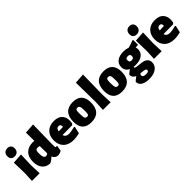

<svg xmlns="http://www.w3.org/2000/svg" viewBox="211 -1987 3444 3444"><g transform="rotate(-45 1932.5 -265.5)"><path d="M145 -728Q189 -728 213.5 -703Q238 -678 238 -633Q238 -585 211 -557Q184 -529 137 -529Q91 -529 67 -553.5Q43 -578 43 -624Q43 -672 70.5 -700Q98 -728 145 -728ZM43 0 52 -190 45 -461 239 -474 230 -210 238 0Z M773 -702 764 -210 765 -149Q765 -127 778 -127Q784 -127 795 -130L807 -120L790 -20Q753 6 697 10Q630 5 602 -60H595Q555 -17 501 9Q406 9 352 -55Q298 -119 298 -229Q298 -352 364 -416.5Q430 -481 545 -481Q560 -481 582 -478L579 -689ZM539 -352Q506 -352 493 -334Q480 -316 480 -265Q480 -196 494 -165.5Q508 -135 538 -135Q563 -135 585 -155L586 -191L584 -342Q561 -352 539 -352Z M1096 12Q972 12 902.5 -54Q833 -120 833 -236Q833 -351 899 -417Q965 -483 1080 -483Q1196 -483 1250.5 -412.5Q1305 -342 1282 -221L1261 -196L1013 -194Q1030 -126 1116 -126Q1163 -126 1259 -151L1273 -141L1243 -9Q1163 12 1096 12ZM1074 -359Q1021 -359 1011 -288L1121 -292L1123 -306Q1123 -359 1074 -359Z M1561 -484Q1673 -484 1730 -424Q1787 -364 1787 -247Q1787 -119 1725.5 -53.5Q1664 12 1544 12Q1318 12 1318 -223Q1318 -352 1379.5 -418Q1441 -484 1561 -484ZM1547 -353Q1518 -353 1509 -334.5Q1500 -316 1500 -257Q1500 -169 1511 -141.5Q1522 -114 1558 -114Q1586 -114 1595 -132.5Q1604 -151 1604 -211Q1604 -298 1593 -325.5Q1582 -353 1547 -353Z M2040 -702 2031 -210 2039 0H1844L1853 -190L1846 -689Z M2340 -484Q2452 -484 2509 -424Q2566 -364 2566 -247Q2566 -119 2504.5 -53.5Q2443 12 2323 12Q2097 12 2097 -223Q2097 -352 2158.5 -418Q2220 -484 2340 -484ZM2326 -353Q2297 -353 2288 -334.5Q2279 -316 2279 -257Q2279 -169 2290 -141.5Q2301 -114 2337 -114Q2365 -114 2374 -132.5Q2383 -151 2383 -211Q2383 -298 2372 -325.5Q2361 -353 2326 -353Z M2845 -482Q2907 -482 2956 -462Q3028 -478 3102 -510L3115 -499V-382Q3089 -378 3053 -376L3051 -372Q3060 -350 3060 -324Q3060 -246 2999 -200Q2938 -154 2833 -154Q2806 -154 2780 -157Q2777 -150 2777 -145Q2777 -129 2807.5 -123Q2838 -117 2881.5 -113.5Q2925 -110 2968.5 -101Q3012 -92 3042.5 -61.5Q3073 -31 3073 20Q3073 100 3006.5 148.5Q2940 197 2828 197Q2725 197 2670 160.5Q2615 124 2615 60Q2650 24 2693 -3V-9Q2624 -37 2624 -112Q2659 -146 2700 -173V-179Q2618 -218 2618 -311Q2618 -391 2678.5 -436.5Q2739 -482 2845 -482ZM2842 -367Q2809 -367 2796.5 -356.5Q2784 -346 2784 -320Q2784 -289 2796 -276.5Q2808 -264 2837 -264Q2867 -264 2881 -276.5Q2895 -289 2895 -317Q2895 -345 2882.5 -356Q2870 -367 2842 -367ZM2766 47Q2766 95 2845 95Q2880 95 2896.5 86Q2913 77 2913 54Q2913 47 2909.5 41Q2906 35 2898.5 31.5Q2891 28 2883 25Q2875 22 2861.5 20Q2848 18 2838 17Q2828 16 2810 14Q2792 12 2782 11Q2766 27 2766 47Z M3241 -728Q3285 -728 3309.5 -703Q3334 -678 3334 -633Q3334 -585 3307 -557Q3280 -529 3233 -529Q3187 -529 3163 -553.5Q3139 -578 3139 -624Q3139 -672 3166.5 -700Q3194 -728 3241 -728ZM3139 0 3148 -190 3141 -461 3335 -474 3326 -210 3334 0Z M3657 12Q3533 12 3463.5 -54Q3394 -120 3394 -236Q3394 -351 3460 -417Q3526 -483 3641 -483Q3757 -483 3811.5 -412.5Q3866 -342 3843 -221L3822 -196L3574 -194Q3591 -126 3677 -126Q3724 -126 3820 -151L3834 -141L3804 -9Q3724 12 3657 12ZM3635 -359Q3582 -359 3572 -288L3682 -292L3684 -306Q3684 -359 3635 -359Z"/></g></svg>

Font: Alegreya Sans SC Black
Style: Regular
Weight: 900
Designer: Juan Pablo del Peral
Foundry: Huerta Tipografica
Version: Version 2.007